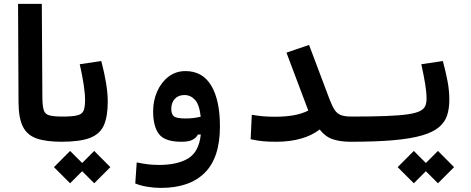

<svg xmlns="http://www.w3.org/2000/svg" viewBox="-20 -713 2384 971"><path d="M292 3.9Q213.4 3.9 165.5 -12.7Q117.7 -29.3 95.9 -72.3Q74.2 -115.2 73.7 -194.3L71.3 -693.4H191.4L194.3 -220.2Q194.8 -176.8 201.2 -156.2Q207.5 -135.7 229.5 -129.6Q251.5 -123.5 297.9 -123.5Q312.5 -123.5 319.8 -104.5Q327.1 -85.4 327.1 -58.6Q327.1 -29.3 318.6 -12.7Q310.1 3.9 292 3.9Z M290.5 3.9 296.4 -123.5Q347.7 -123.5 371.8 -129.9Q396 -136.2 403.1 -154.3Q410.2 -172.4 410.2 -207.5Q410.2 -239.3 403.1 -285.9Q396 -332.5 383.3 -388.2L492.2 -404.3Q507.8 -345.7 516.4 -293.2Q524.9 -240.7 524.9 -198.7Q524.9 -125.5 505.9 -80.8Q486.8 -36.1 436.3 -16.1Q385.7 3.9 290.5 3.9ZM456.5 213.9 395.5 152.8 334.5 213.9 252.9 132.3 334.5 50.3 395.5 111.3 456.5 50.3 538.1 132.3Z M793.9 237.3Q759.3 237.3 724.4 231.4Q689.5 225.6 664.1 214.8L671.4 108.4Q700.2 114.3 726.3 117.7Q752.4 121.1 785.2 121.1Q876 121.1 930.9 88.6Q985.8 56.2 995.6 -32.7H981Q971.7 -15.1 952.6 -5.6Q933.6 3.9 897 3.9Q814 3.9 784.2 -34.7Q754.4 -73.2 754.4 -149.9Q754.4 -204.1 774.9 -250.5Q795.4 -296.9 832.3 -325.2Q869.1 -353.5 918 -353.5Q1004.4 -353.5 1048.3 -280Q1092.3 -206.5 1092.3 -73.7Q1092.3 84.5 1015.4 160.9Q938.5 237.3 793.9 237.3ZM995.1 -122.6Q988.3 -184.6 965.8 -208.5Q943.4 -232.4 913.1 -232.4Q881.8 -232.4 864 -212.9Q846.2 -193.4 846.2 -162.1Q846.2 -135.3 859.9 -124.5Q873.5 -113.8 918.5 -113.8Q939.5 -113.8 957.3 -116Q975.1 -118.2 995.1 -122.6Z M1377.9 3.9Q1341.3 3.9 1312.7 1.5Q1284.2 -1 1247.6 -8.8L1253.4 -132.3Q1285.2 -127.4 1309.8 -125Q1334.5 -122.6 1372.1 -122.6Q1420.4 -122.6 1462.6 -129.6Q1504.9 -136.7 1539.1 -153.8L1428.7 -446.8L1543 -485.8L1647.5 -208.5Q1660.6 -174.8 1673.1 -156.2Q1685.5 -137.7 1705.1 -130.6Q1724.6 -123.5 1757.8 -123.5Q1776.4 -123.5 1785.4 -111.3Q1794.4 -99.1 1794.4 -67.4Q1794.4 -28.8 1783.2 -12.5Q1772 3.9 1752 3.9Q1700.2 3.9 1662.4 -9Q1624.5 -22 1596.7 -58.1Q1557.1 -27.3 1501 -11.7Q1444.8 3.9 1377.9 3.9Z M1752 3.9Q1739.7 3.9 1734.1 -12.5Q1728.5 -28.8 1728.5 -66.4Q1728.5 -100.6 1737.8 -112.1Q1747.1 -123.5 1757.8 -123.5Q1862.8 -123.5 1931.9 -126.2Q2001 -128.9 2042.5 -135Q2084 -141.1 2104.2 -151.6Q2124.5 -162.1 2130.9 -177.5Q2137.2 -192.9 2137.2 -214.4Q2137.2 -246.1 2130.1 -289.3Q2123 -332.5 2110.8 -388.2L2219.7 -404.3Q2235.4 -345.7 2243.9 -299.3Q2252.4 -252.9 2252.4 -208.5Q2252.4 -164.1 2241.2 -129.6Q2230 -95.2 2200 -69.8Q2169.9 -44.4 2114 -28.1Q2058.1 -11.7 1969.5 -3.9Q1880.9 3.9 1752 3.9ZM2194.8 213.9 2133.8 152.8 2072.8 213.9 1991.2 132.3 2072.8 50.3 2133.8 111.3 2194.8 50.3 2276.4 132.3Z"/></svg>

Font: Cascadia Code SemiBold
Style: Regular
Weight: 600
Monospace: yes
Designer: Aaron Bell
Foundry: Saja Typeworks
Version: Version 2404.023; ttfautohint (v1.8.4)